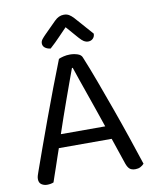

<svg xmlns="http://www.w3.org/2000/svg" viewBox="-90 -882 772 959"><g transform="rotate(-10 296.0 -403.0)"><path d="M298 -751Q281 -734 258 -709.5Q235 -685 206 -659Q189 -661 178 -669.5Q167 -678 167 -692Q167 -703 174.5 -712.5Q182 -722 193 -733L252 -792Q274 -814 299 -814Q315 -814 326 -807.5Q337 -801 349 -788L431 -695Q431 -680 421.5 -670.5Q412 -661 397 -661Q386 -661 376 -667Q366 -673 352 -689ZM428 -162H160Q153 -142 145 -118.5Q137 -95 129.5 -72.5Q122 -50 115 -30.5Q108 -11 104 2Q90 8 71 8Q55 8 42.5 -0.5Q30 -9 30 -28Q30 -37 33 -46.5Q36 -56 40 -67Q55 -109 78.5 -175Q102 -241 129.5 -315.5Q157 -390 185.5 -465.5Q214 -541 238 -601Q246 -605 262 -609Q278 -613 295 -613Q315 -613 333.5 -607Q352 -601 357 -587Q381 -529 408.5 -454.5Q436 -380 464 -302Q492 -224 517.5 -148.5Q543 -73 563 -12Q555 -3 544 2.5Q533 8 519 8Q500 8 490 -0.5Q480 -9 473 -29ZM294 -545Q283 -515 269 -476.5Q255 -438 240 -396Q225 -354 210 -311Q195 -268 182 -229H407Q392 -274 376 -319.5Q360 -365 345.5 -407Q331 -449 318.5 -484.5Q306 -520 298 -545Z"/></g></svg>

Font: Baloo Bhai 2
Style: Regular
Weight: 400
Designer: Supriya Tembe, Noopur Datye and Ek Type
Foundry: Ek Type
Version: Version 1.640;PS 1.000;hotconv 16.6.51;makeotf.lib2.5.65220;